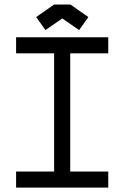

<svg xmlns="http://www.w3.org/2000/svg" viewBox="-20 -853 565 873"><path d="M300.3 -832.5 381.8 -775.4 339.8 -716.3 263.2 -769 186.5 -716.3 144.5 -775.4 226.1 -832.5ZM472.2 -73.2V0H53.2V-73.2H226.1V-610.4H53.2V-683.6H472.2V-610.4H299.3V-73.2Z"/></svg>

Font: Anka/Coder Condensed
Style: Regular
Weight: 400
Width: 4
Monospace: yes
Version: Version 1.100